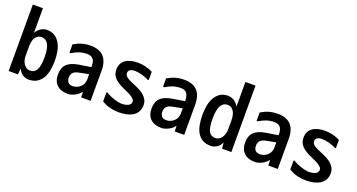

<svg xmlns="http://www.w3.org/2000/svg" viewBox="-44 -1328 3587 1928"><g transform="rotate(20 1750.0 -364.5)"><path d="M168 -222Q168 -163 194.5 -128Q221 -93 259 -93Q307 -93 329.5 -134Q352 -175 352 -270Q352 -364 327 -406.5Q302 -449 260 -449Q233 -449 215 -437.5Q197 -426 186.5 -407Q176 -388 172 -364Q168 -340 168 -316ZM282 -536Q334 -536 368.5 -512.5Q403 -489 423.5 -451.5Q444 -414 452.5 -367Q461 -320 461 -273Q461 -223 453 -174.5Q445 -126 424 -88Q403 -50 366.5 -26.5Q330 -3 273 -3Q245 -3 213.5 -22.5Q182 -42 166 -82L159 -16H60V-726H168V-463Q189 -500 220 -518Q251 -536 282 -536Z M831 -262 733 -243Q691 -236 670.5 -217Q650 -198 650 -161Q650 -129 666 -111Q682 -93 715 -93Q739 -93 760 -102Q781 -111 797 -126Q813 -141 822 -162Q831 -183 831 -207ZM571 -397V-487Q615 -513 657 -525Q699 -537 750 -537Q842 -537 889 -487Q936 -437 936 -338V-16H835L833 -76Q822 -61 806.5 -48Q791 -35 772.5 -25Q754 -15 734 -9Q714 -3 695 -3Q619 -3 578 -42.5Q537 -82 537 -154Q537 -225 575.5 -263.5Q614 -302 695 -316L828 -337V-345Q828 -399 807 -423Q786 -447 744 -447Q702 -447 663.5 -435Q625 -423 584 -397Z M1068 -151Q1089 -138 1112.5 -127.5Q1136 -117 1158.5 -110Q1181 -103 1201.5 -99Q1222 -95 1237 -95Q1279 -95 1307.5 -109Q1336 -123 1336 -155Q1336 -172 1307 -194Q1278 -216 1209 -245Q1141 -274 1106 -310Q1071 -346 1071 -400Q1071 -467 1119 -503Q1167 -539 1254 -539Q1293 -539 1334 -529.5Q1375 -520 1413 -500V-411H1401Q1388 -419 1368.5 -426.5Q1349 -434 1328 -439.5Q1307 -445 1286.5 -448Q1266 -451 1251 -451Q1220 -451 1201.5 -439Q1183 -427 1183 -404Q1183 -390 1190 -379Q1197 -368 1211.5 -358Q1226 -348 1249 -337Q1272 -326 1304 -313Q1331 -302 1357 -288Q1383 -274 1404 -255.5Q1425 -237 1438 -212.5Q1451 -188 1451 -156Q1451 -115 1434 -86Q1417 -57 1388 -39Q1359 -21 1321.5 -12.5Q1284 -4 1242 -4Q1196 -4 1148.5 -15Q1101 -26 1056 -54V-151Z M1831 -262 1733 -243Q1691 -236 1670.5 -217Q1650 -198 1650 -161Q1650 -129 1666 -111Q1682 -93 1715 -93Q1739 -93 1760 -102Q1781 -111 1797 -126Q1813 -141 1822 -162Q1831 -183 1831 -207ZM1571 -397V-487Q1615 -513 1657 -525Q1699 -537 1750 -537Q1842 -537 1889 -487Q1936 -437 1936 -338V-16H1835L1833 -76Q1822 -61 1806.5 -48Q1791 -35 1772.5 -25Q1754 -15 1734 -9Q1714 -3 1695 -3Q1619 -3 1578 -42.5Q1537 -82 1537 -154Q1537 -225 1575.5 -263.5Q1614 -302 1695 -316L1828 -337V-345Q1828 -399 1807 -423Q1786 -447 1744 -447Q1702 -447 1663.5 -435Q1625 -423 1584 -397Z M2332 -316Q2332 -340 2327.5 -364Q2323 -388 2312.5 -407Q2302 -426 2284.5 -437.5Q2267 -449 2240 -449Q2198 -449 2173 -406.5Q2148 -364 2148 -270Q2148 -171 2170 -132Q2192 -93 2239 -93Q2258 -93 2275 -102Q2292 -111 2304.5 -128Q2317 -145 2324.5 -169Q2332 -193 2332 -222ZM2218 -536Q2249 -536 2280 -518Q2311 -500 2332 -463V-726H2440V-16H2341L2334 -81Q2318 -41 2285.5 -22Q2253 -3 2225 -3Q2168 -3 2132 -25Q2096 -47 2075.5 -84.5Q2055 -122 2047 -170.5Q2039 -219 2039 -273Q2039 -320 2047.5 -367Q2056 -414 2076.5 -451.5Q2097 -489 2131.5 -512.5Q2166 -536 2218 -536Z M2831 -262 2733 -243Q2691 -236 2670.5 -217Q2650 -198 2650 -161Q2650 -129 2666 -111Q2682 -93 2715 -93Q2739 -93 2760 -102Q2781 -111 2797 -126Q2813 -141 2822 -162Q2831 -183 2831 -207ZM2571 -397V-487Q2615 -513 2657 -525Q2699 -537 2750 -537Q2842 -537 2889 -487Q2936 -437 2936 -338V-16H2835L2833 -76Q2822 -61 2806.5 -48Q2791 -35 2772.5 -25Q2754 -15 2734 -9Q2714 -3 2695 -3Q2619 -3 2578 -42.5Q2537 -82 2537 -154Q2537 -225 2575.5 -263.5Q2614 -302 2695 -316L2828 -337V-345Q2828 -399 2807 -423Q2786 -447 2744 -447Q2702 -447 2663.5 -435Q2625 -423 2584 -397Z M3068 -151Q3089 -138 3112.5 -127.5Q3136 -117 3158.5 -110Q3181 -103 3201.5 -99Q3222 -95 3237 -95Q3279 -95 3307.5 -109Q3336 -123 3336 -155Q3336 -172 3307 -194Q3278 -216 3209 -245Q3141 -274 3106 -310Q3071 -346 3071 -400Q3071 -467 3119 -503Q3167 -539 3254 -539Q3293 -539 3334 -529.5Q3375 -520 3413 -500V-411H3401Q3388 -419 3368.5 -426.5Q3349 -434 3328 -439.5Q3307 -445 3286.5 -448Q3266 -451 3251 -451Q3220 -451 3201.5 -439Q3183 -427 3183 -404Q3183 -390 3190 -379Q3197 -368 3211.5 -358Q3226 -348 3249 -337Q3272 -326 3304 -313Q3331 -302 3357 -288Q3383 -274 3404 -255.5Q3425 -237 3438 -212.5Q3451 -188 3451 -156Q3451 -115 3434 -86Q3417 -57 3388 -39Q3359 -21 3321.5 -12.5Q3284 -4 3242 -4Q3196 -4 3148.5 -15Q3101 -26 3056 -54V-151Z"/></g></svg>

Font: D2Coding ligature
Style: Bold
Weight: 700
Monospace: yes
Designer: Yong-Rak Park; Jeong-Hwan Yoon; Sang-Min Lee;
Foundry: NHN Corporation
Version: Version 1.3.2; Build 20180524